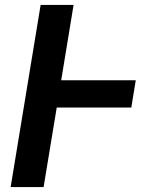

<svg xmlns="http://www.w3.org/2000/svg" viewBox="-20 -755 640 775"><path d="M23 0 144 -735H277L227 -431H528L510 -321H209L156 0Z"/></svg>

Font: Iosevka Extrabold Extended
Style: Italic
Weight: 800
Width: 7
Italic angle: -9°
Monospace: yes
Designer: Belleve Invis
Foundry: Belleve Invis
Version: Version 32.5.0; ttfautohint (v1.8.4)